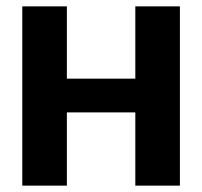

<svg xmlns="http://www.w3.org/2000/svg" viewBox="-20 -583 635 603"><path d="M190 0H50V-563H190ZM405 -563H545V0H405ZM494 -230H110V-336H494Z"/></svg>

Font: Darker Grotesque Black
Style: Regular
Weight: 900
Designer: Gabriel Lam
Foundry: TypeRant
Version: Version 1.000;gftools[0.9.28]